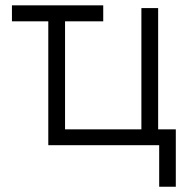

<svg xmlns="http://www.w3.org/2000/svg" viewBox="-20 -546 701 722"><path d="M368.2 -525.9V-465.8H224.6V-59.6H511.7V-515.6H574.7V-59.6H641.1V156.2H578.6V0H161.6V-465.8H24.9V-525.9Z"/></svg>

Font: Inter Display Light
Style: Regular
Weight: 300
Designer: Rasmus Andersson
Foundry: rsms
Version: Version 4.000;git-a52131595